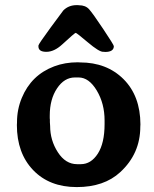

<svg xmlns="http://www.w3.org/2000/svg" viewBox="-20 -722 611 761"><path d="M291.5 -415H276.9Q234.9 -415 206.1 -371.8Q177.2 -328.6 177.2 -263.7V-253.4L177.7 -248V-237.8Q178.7 -228 178.7 -222.7Q178.7 -166 209.2 -118.7Q239.7 -71.3 285.6 -71.3H300.3Q340.8 -71.3 367.7 -113Q394.5 -154.8 394.5 -230V-244.6Q394.5 -311.5 363.5 -363.3Q332.5 -415 291.5 -415ZM284.2 -701.7H288.6L293 -701.2Q318.8 -701.2 333 -685.5Q347.2 -669.9 389.2 -606.9Q431.2 -543.9 431.2 -539.1Q431.2 -516.1 396.5 -516.1L392.6 -516.6H388.7Q372.6 -516.6 328.1 -554.2Q283.7 -591.8 280 -591.8Q276.4 -591.8 226.6 -545.9Q194.8 -516.6 163.6 -516.6Q132.3 -516.6 132.3 -538.1V-541.5Q132.3 -546.9 180.7 -612.8Q229 -678.7 231 -680.7Q252 -701.7 284.2 -701.7ZM456.5 -39.6Q392.6 19.5 284.2 19.5Q175.8 19.5 111.3 -47.9Q46.9 -115.2 46.9 -226.6L47.4 -235.4Q47.4 -236.8 47.4 -237.8Q47.4 -288.1 66.4 -334Q104 -424.8 194.8 -459Q237.3 -475.1 288.6 -475.1L296.9 -474.6Q403.3 -474.6 469.7 -408.2Q536.1 -341.8 536.6 -229L536.1 -220.2Q536.1 -112.8 456.5 -39.6Z"/></svg>

Font: Averia Serif Libre
Style: Bold
Weight: 700
Version: Version 1.002